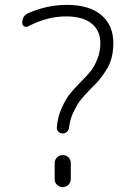

<svg xmlns="http://www.w3.org/2000/svg" viewBox="-20 -760 540 780"><path d="M94.7 -653.3Q86.9 -648.4 78.6 -652.8Q70.3 -657.2 70.3 -667Q70.3 -696.3 95.7 -707Q171.9 -740.2 252 -740.2Q341.8 -740.2 391.1 -699.2Q440.4 -658.2 440.4 -585Q440.4 -551.8 433.1 -524.4Q425.8 -497.1 410.2 -473.1Q394.5 -449.2 383.3 -435.5Q372.1 -421.9 348.6 -399.4Q321.3 -371.1 308.1 -354.5Q294.9 -337.9 279.8 -307.6Q264.6 -277.3 260.7 -243.2Q259.8 -232.4 252.4 -225.1Q245.1 -217.8 235.4 -217.8Q224.6 -217.8 217.3 -225.1Q210 -232.4 210.9 -242.2Q213.9 -285.2 231.4 -322.8Q249 -360.4 263.7 -378.4Q278.3 -396.5 307.6 -426.8Q335.9 -455.1 349.1 -471.7Q362.3 -488.3 375 -518.6Q387.7 -548.8 387.7 -585Q387.7 -635.7 352.1 -664.6Q316.4 -693.4 248 -693.4Q172.9 -693.4 94.7 -653.3ZM267.6 -97.7V-32.2Q267.6 -19.5 258.3 -9.8Q249 0 234.9 0Q220.7 0 211.4 -9.3Q202.1 -18.6 202.1 -32.2V-97.7Q202.1 -110.4 211.4 -120.1Q220.7 -129.9 234.9 -129.9Q249 -129.9 258.3 -120.6Q267.6 -111.3 267.6 -97.7Z"/></svg>

Font: Rounded Mgen+ 1m light
Style: Regular
Weight: 200
Designer: [Source Han Sans]
Ryoko NISHIZUKA  (kana & ideographs); Paul D. Hunt (Latin, Greek & Cyrillic); Wenlong ZHANG  (bopomofo
Version: Version 1.059.20150602